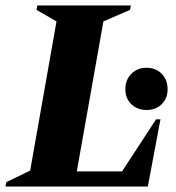

<svg xmlns="http://www.w3.org/2000/svg" viewBox="-50 -680 640 700"><path d="M-30 0 -27 -16 60 -58 156 -602 83 -644 86 -660H427L424 -644L327 -602L230 -55H395L519 -245H535L489 0ZM484 -279Q451 -279 429 -300Q407 -321 407 -355Q407 -389 429 -411Q451 -433 484 -433Q518 -433 539.5 -411Q561 -389 561 -355Q561 -321 539.5 -300Q518 -279 484 -279Z"/></svg>

Font: Spectral ExtraBold
Style: Italic
Weight: 800
Italic angle: -10°
Designer: Jean-Baptiste Levee
Foundry: Production Type
Version: Version 2.001